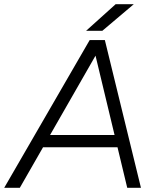

<svg xmlns="http://www.w3.org/2000/svg" viewBox="-52 -890 740 910"><path d="M373 -700H443L42 0H-32ZM383 -700H445L616 0H551ZM150 -250H520L510 -192H140ZM496 -870H582L433 -744H356Z"/></svg>

Font: Oak Sans Light Italic
Style: Regular
Weight: 400
Italic angle: -9.5°
Foundry: Erik Kennedy, Walven
Version: Version 1.000;Glyphs 3.1.2 (3151)